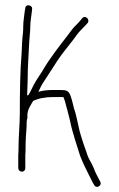

<svg xmlns="http://www.w3.org/2000/svg" viewBox="-20 -660 455 736"><path d="M51 -94C51 -84 51 -75 50 -67V-16C50 -8 56 -2 64 -2C72 -2 77 -8 77 -16V-66C78 -74 78 -83 78 -94C78 -120 80 -150 82 -176C82 -184 82 -192 83 -201C84 -203 85 -205 85 -208V-219C85 -240 98 -257 107 -273C127 -283 155 -288 183 -288H223C231 -271 233 -253 239 -235L248 -199C258 -149 274 -106 287 -63C299 -32 311 -9 326 21L336 41L341 49C349 65 373 52 364 36L350 9C346 2 343 -6 340 -14C331 -37 320 -48 313 -72C302 -103 295 -122 285 -158C279 -182 272 -223 264 -243C259 -262 257 -274 251 -291C244 -312 235 -315 213 -315H183C164 -315 143 -313 127 -308C132 -320 141 -337 148 -347C159 -364 171 -383 183 -401L201 -429C221 -458 240 -481 261 -508L275 -527C286 -542 293 -547 306 -561L316 -572C326 -585 307 -604 295 -590L286 -579C274 -565 265 -559 254 -544L239 -524C206 -481 170 -436 142 -387C130 -368 121 -356 110 -336L98 -312C95 -307 92 -299 88 -295C87 -295 85 -295 84 -294C85 -315 85 -334 86 -353C86 -405 90 -451 92 -498C93 -520 96 -538 96 -556C96 -579 100 -594 102 -615L103 -625C106 -641 77 -647 77 -628L75 -618C73 -597 69 -580 69 -557C69 -551 69 -543 68 -534C65 -512 64 -483 63 -458C57 -387 56 -303 56 -227C56 -181 51 -138 51 -94Z"/></svg>

Font: Electronic
Style: Lt
Weight: 300
Version: Version 1.011